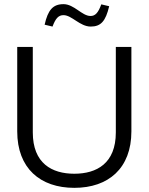

<svg xmlns="http://www.w3.org/2000/svg" viewBox="-20 -896 716 925"><path d="M63 -670V-263C63 -85 174 9 338 9C502 9 613 -85 613 -263V-670H538V-258C538 -109 446 -59 338 -59C230 -59 138 -109 138 -258V-670ZM195 -777 233 -768C248 -808 262 -823 286 -823C326 -823 365 -768 417 -768C466 -768 489 -794 506 -866L468 -875C453 -834 439 -819 416 -819C375 -819 337 -876 286 -876C235 -876 211 -848 195 -777Z"/></svg>

Font: LT Wave Alt Light
Style: Regular
Weight: 300
Designer: Daniel Lyons
Version: Version 2.5 (Glyphs App)